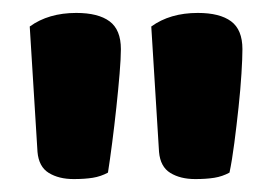

<svg xmlns="http://www.w3.org/2000/svg" viewBox="-20 -653 423 297"><path d="M147 -386Q136 -380 123.5 -378Q111 -376 94 -376Q71 -376 55.5 -385.5Q40 -395 38 -418L26 -612Q55 -633 98 -633Q132 -633 149.5 -620Q167 -607 167 -577Q167 -563 165 -539Q163 -515 160 -487Q157 -459 153.5 -432Q150 -405 147 -386ZM335 -386Q324 -380 311.5 -378Q299 -376 282 -376Q259 -376 243.5 -385.5Q228 -395 226 -418L214 -612Q243 -633 286 -633Q320 -633 337.5 -620Q355 -607 355 -577Q355 -563 353.5 -539Q352 -515 349 -487Q346 -459 342.5 -432Q339 -405 335 -386Z"/></svg>

Font: Baloo Da 2
Style: Bold
Weight: 700
Designer: Noopur Datye, Sulekha Rajkumar and Ek Type
Foundry: Ek Type
Version: Version 1.640;hotconv 1.0.111;makeotfexe 2.5.65597; ttfautoh